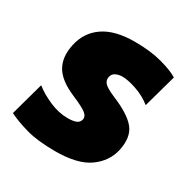

<svg xmlns="http://www.w3.org/2000/svg" viewBox="-137 -626 737 754"><g transform="rotate(30 231.0 -249.5)"><path d="M208.5 14.5Q128.5 14.5 76.2 -0.2Q24 -15 -10 -32.5L31.5 -182.5Q60 -159.5 102.2 -141Q144.5 -122.5 186 -122.5Q208 -122.5 222.2 -127.5Q236.5 -132.5 240.5 -147Q244.5 -163 227.8 -176Q211 -189 164 -209Q94.5 -238 70.5 -279.2Q46.5 -320.5 59.5 -380.5Q73 -444 124.2 -479.2Q175.5 -514.5 265 -514.5Q337 -514.5 389 -500.2Q441 -486 467.5 -469.5L426 -320Q396.5 -344 357 -357.8Q317.5 -371.5 292 -371.5Q275 -371.5 261.5 -365Q248 -358.5 245 -343Q241.5 -328 252 -315.5Q262.5 -303 302.5 -286Q381 -253.5 410 -217.2Q439 -181 425.5 -117.5Q413 -59.5 361.2 -22.5Q309.5 14.5 208.5 14.5Z"/></g></svg>

Font: Commissioner ExtraBold
Style: Italic
Weight: 800
Italic angle: -12°
Designer: Kostas Bartsokas
Foundry: Kostas Bartsokas
Version: Version 1.000; ttfautohint (v1.8.3)